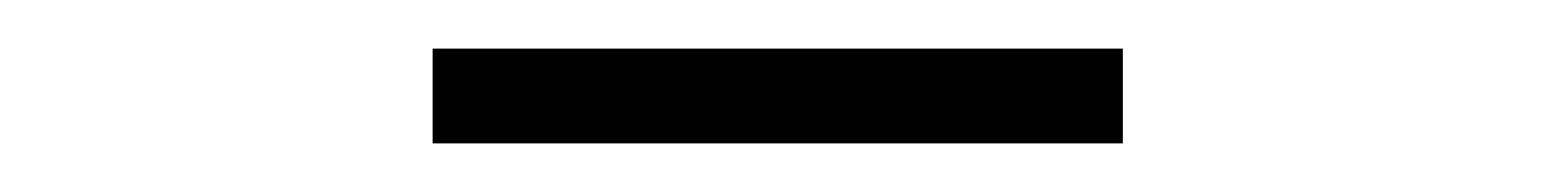

<svg xmlns="http://www.w3.org/2000/svg" viewBox="-20 -645 640 79"><path d="M158 -586V-625H442V-586Z"/></svg>

Font: SUSE Thin ExtraLight
Style: Regular
Weight: 250
Version: Version 1.000